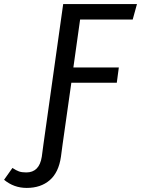

<svg xmlns="http://www.w3.org/2000/svg" viewBox="-151 -709 692 942"><path d="M242 -613 209 -378H432L422 -303H199L156 0L148 60Q137 137 93 175Q49 213 -20 213Q-83 213 -131 173L-90 115Q-72 127 -58 132Q-44 137 -22 137Q42 137 54 60L62 0L159 -689H521L500 -613Z"/></svg>

Font: FiraGO
Style: Italic
Weight: 400
Italic angle: -8°
Designer: bBox Type GmbH
Foundry: bBox Type GmbH
Version: Version 1.001